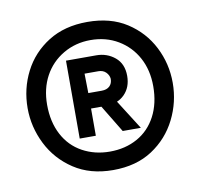

<svg xmlns="http://www.w3.org/2000/svg" viewBox="-58 -773 588 563"><g transform="rotate(-10 236.0 -491.5)"><path d="M236 -271Q168 -271 119.5 -303Q71 -335 45.5 -386Q20 -437 20 -493Q20 -551 45.5 -601Q71 -651 119.5 -681.5Q168 -712 236 -712Q305 -712 353 -681Q401 -650 426.5 -600Q452 -550 452 -493Q452 -436 426.5 -385Q401 -334 353 -302.5Q305 -271 236 -271ZM236 -326Q282 -326 318 -346Q354 -366 374 -404Q394 -442 394 -493Q394 -541 374 -578Q354 -615 318 -636.5Q282 -658 236 -658Q191 -658 154.5 -636.5Q118 -615 98 -578Q78 -541 78 -493Q78 -442 98 -404Q118 -366 154.5 -346Q191 -326 236 -326ZM229 -468 278 -472 337 -379H283ZM155 -379V-611H245Q277 -611 300.5 -591.5Q324 -572 324 -536Q324 -502 303 -481Q282 -460 246 -460H203V-379ZM203 -506H243Q258 -506 266.5 -514Q275 -522 275 -536Q274 -547 265.5 -555.5Q257 -564 243 -564H202Z"/></g></svg>

Font: Inclusive Sans Medium
Style: Regular
Weight: 500
Designer: Olivia King
Foundry: Olivia King
Version: Version 2.004